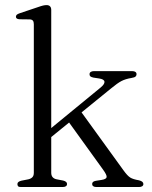

<svg xmlns="http://www.w3.org/2000/svg" viewBox="-20 -752 612 772"><path d="M64 0Q55.5 0 52.8 -3.2Q50 -6.5 50 -12Q50 -17 54 -20.2Q58 -23.5 66 -25.5L94 -31Q104.5 -33.5 110.2 -39.5Q116 -45.5 116 -57V-654.5Q116 -664.5 112.2 -669Q108.5 -673.5 100 -674L58.5 -674.5Q50.5 -675 47.2 -677.8Q44 -680.5 44 -684.5Q44 -689.5 47.5 -692.8Q51 -696 60 -699L133 -723.5Q145.5 -728 153.5 -729.8Q161.5 -731.5 167 -731.5Q176.5 -731.5 181.2 -726.5Q186 -721.5 186 -712V-57.5Q186 -46 191.8 -39.5Q197.5 -33 208 -31L234 -26Q249.5 -22 249.5 -12.5Q249.5 0 231.5 0ZM161.5 -217 384.5 -400Q401.5 -414 400 -423.8Q398.5 -433.5 378.5 -436.5L355.5 -440Q346.5 -442 343.2 -445Q340 -448 340 -453.5Q340 -459.5 344.8 -462.8Q349.5 -466 357.5 -466H512Q520 -466 524.5 -462.8Q529 -459.5 529 -453.5Q529 -448 525 -444.2Q521 -440.5 508.5 -438.5Q484.5 -434.5 468.5 -426.2Q452.5 -418 426 -396L167 -185.5ZM301.5 -309 477 -66.5Q492.5 -45 503.8 -38Q515 -31 539 -27Q548.5 -24.5 552.5 -20.8Q556.5 -17 556.5 -12Q556.5 -6.5 551.8 -3.2Q547 0 539 0H367.5Q359.5 0 355 -3.2Q350.5 -6.5 350.5 -12Q350.5 -17 353.8 -20.2Q357 -23.5 365.5 -25L388 -28.5Q407.5 -31.5 408.8 -40Q410 -48.5 394 -70.5L250.5 -269.5Z"/></svg>

Font: Fraunces Light
Style: Regular
Weight: 300
Version: Version 1.000;[b76b70a41]